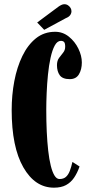

<svg xmlns="http://www.w3.org/2000/svg" viewBox="-20 -858 430 888"><path d="M229.5 10Q142 10 88 -84Q34 -178 34 -349Q34 -418 46.2 -482.8Q58.5 -547.5 83.5 -599Q108.5 -650.5 146.2 -680.8Q184 -711 235 -711Q270.5 -711 298.5 -688.5Q326.5 -666 342.5 -633Q358.5 -600 358.5 -569Q358.5 -537 345.2 -514.5Q332 -492 302.5 -492Q269.5 -492 256.5 -509.8Q243.5 -527.5 243.5 -556.5Q243.5 -577 253 -590Q262.5 -603 272 -614.5Q281.5 -626 281.5 -642Q281.5 -658 276.5 -663.5Q271.5 -669 261.5 -669Q245 -669 233.2 -647.5Q221.5 -626 213.8 -590.5Q206 -555 201.8 -512.5Q197.5 -470 195.8 -427.5Q194 -385 194 -350Q194 -297 196.2 -249Q198.5 -201 203 -161Q207.5 -121 214.8 -91.8Q222 -62.5 232 -46.2Q242 -30 255 -30Q273.5 -30 284.5 -39.5Q295.5 -49 302.5 -66.8Q309.5 -84.5 315 -109L348 -88Q337.5 -58 322.5 -36Q307.5 -14 285.2 -2Q263 10 229.5 10ZM184.5 -720 152 -754 249.5 -826.5Q257 -832 264 -835.2Q271 -838.5 277.5 -838.5Q287.5 -838.5 295 -833.2Q302.5 -828 306.5 -821Q310.5 -814 310.5 -806Q310.5 -796.5 304.5 -788Q298.5 -779.5 284.5 -774Z"/></svg>

Font: Imbue Thin 10pt Black
Style: Regular
Weight: 900
Version: Version 1.102